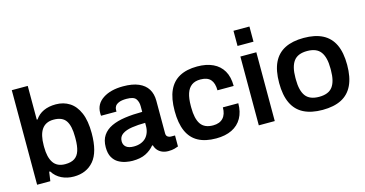

<svg xmlns="http://www.w3.org/2000/svg" viewBox="-76 -1064 2698 1418"><g transform="rotate(-15 1272.5 -355.5)"><path d="M344 12Q293 12 251 -8.5Q209 -29 183 -70H176L166 0H65V-723H187V-465H193Q217 -501 257 -519.5Q297 -538 351 -538Q410 -538 455.5 -509Q501 -480 527 -419.5Q553 -359 553 -264Q553 -120 497 -54Q441 12 344 12ZM306 -93Q351 -93 377.5 -110.5Q404 -128 415.5 -164Q427 -200 427 -255V-269Q427 -353 400 -393Q373 -433 306 -433Q275 -433 252.5 -422Q230 -411 215.5 -390Q201 -369 194 -338Q187 -307 187 -268V-255Q187 -177 215.5 -135Q244 -93 306 -93Z M792 12Q770 12 741.5 6.5Q713 1 686.5 -14Q660 -29 643 -58.5Q626 -88 626 -136Q626 -190 650 -225.5Q674 -261 717.5 -281.5Q761 -302 821.5 -310.5Q882 -319 954 -319V-362Q954 -396 937.5 -419Q921 -442 866 -442Q829 -442 808 -433Q787 -424 779 -411Q771 -398 771 -384V-370H653Q652 -375 652 -380Q652 -385 652 -392Q652 -460 711 -499Q770 -538 865 -538Q937 -538 983.5 -518Q1030 -498 1053 -461Q1076 -424 1076 -371V-123Q1076 -104 1087 -96Q1098 -88 1111 -88H1143V-4Q1133 0 1114 5.5Q1095 11 1067 11Q1041 11 1020.5 2.5Q1000 -6 986 -22Q972 -38 966 -60H960Q934 -28 894 -8Q854 12 792 12ZM829 -88Q859 -88 882.5 -97Q906 -106 921.5 -122Q937 -138 945.5 -161Q954 -184 954 -211V-235Q899 -235 852.5 -228Q806 -221 778.5 -202Q751 -183 751 -148Q751 -120 770.5 -104Q790 -88 829 -88Z M1432 12Q1350 12 1295.5 -17.5Q1241 -47 1214 -108Q1187 -169 1187 -263Q1187 -358 1214.5 -418.5Q1242 -479 1296.5 -508.5Q1351 -538 1432 -538Q1502 -538 1552 -514.5Q1602 -491 1629 -445Q1656 -399 1656 -329H1532Q1532 -384 1507.5 -411.5Q1483 -439 1430 -439Q1389 -439 1363 -420Q1337 -401 1324.5 -363.5Q1312 -326 1312 -269V-256Q1312 -171 1340.5 -129Q1369 -87 1435 -87Q1485 -87 1511.5 -115.5Q1538 -144 1538 -197H1656Q1656 -131 1629.5 -84Q1603 -37 1553 -12.5Q1503 12 1432 12Z M1760 -607V-723H1882V-607ZM1760 0V-526H1882V0Z M2246 12Q2160 12 2102 -17.5Q2044 -47 2015 -108Q1986 -169 1986 -263Q1986 -358 2015 -418.5Q2044 -479 2102 -508.5Q2160 -538 2246 -538Q2333 -538 2390.5 -508.5Q2448 -479 2477 -418.5Q2506 -358 2506 -263Q2506 -169 2477 -108Q2448 -47 2390.5 -17.5Q2333 12 2246 12ZM2246 -88Q2318 -88 2349 -129.5Q2380 -171 2380 -256V-270Q2380 -354 2349 -396Q2318 -438 2246 -438Q2174 -438 2143 -396Q2112 -354 2112 -270V-256Q2112 -171 2143 -129.5Q2174 -88 2246 -88Z"/></g></svg>

Font: Archivo Variable SemiBold
Style: Regular
Weight: 600
Designer: Hector Gatti
Foundry: Omnibus-Type
Version: Version 2.001